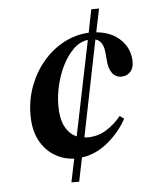

<svg xmlns="http://www.w3.org/2000/svg" viewBox="-51 -699 637 787"><g transform="rotate(-5 267.5 -305.0)"><path d="M211 45 231 -51Q186 -53 149 -76Q112 -99 90 -141Q68 -183 68 -244Q68 -307 89 -363Q110 -419 147 -462.5Q184 -506 232 -531.5Q280 -557 335 -560L354 -655H386L366 -559Q430 -553 467 -515.5Q504 -478 504 -425Q504 -399 489.5 -384Q475 -369 454 -369Q429 -369 415 -388.5Q401 -408 399 -442L397 -465Q394 -521 360 -530L280 -134Q286 -133 293 -133Q336 -133 370.5 -154.5Q405 -176 432 -209L449 -196Q421 -144 371.5 -102.5Q322 -61 263 -53L243 45ZM185 -273Q185 -219 202 -186.5Q219 -154 249 -141L329 -531Q296 -527 269.5 -501Q243 -475 224 -437Q205 -399 195 -356Q185 -313 185 -273Z"/></g></svg>

Font: DeepMind Serif Text
Style: Italic
Weight: 400
Italic angle: -12°
Designer: Frank Grießhammer / Modifications: Colophon Foundry
Foundry: Colophon Foundry
Version: Version 5.003; ttfautohint (v1.8.2)